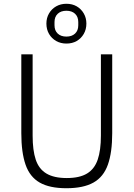

<svg xmlns="http://www.w3.org/2000/svg" viewBox="-20 -986 708 1018"><path d="M93 -698H153V-267Q153 -189 169.5 -139.5Q186 -90 226 -66Q266 -42 334 -42Q402 -42 441.5 -66Q481 -90 498 -139.5Q515 -189 515 -267V-698H575V-280Q575 -178 552 -113Q529 -48 475.5 -18Q422 12 332 12Q243 12 190.5 -18Q138 -48 115.5 -113Q93 -178 93 -280ZM332 -755Q302 -755 278 -768.5Q254 -782 240 -806Q226 -830 226 -861Q226 -891 240 -915Q254 -939 278 -952.5Q302 -966 332 -966Q363 -966 386.5 -952.5Q410 -939 424 -915Q438 -891 438 -861Q438 -830 424 -806Q410 -782 386.5 -768.5Q363 -755 332 -755ZM332 -792Q361 -792 378 -808Q395 -824 395 -852V-869Q395 -897 378 -913Q361 -929 332 -929Q303 -929 286 -913Q269 -897 269 -869V-852Q269 -824 286 -808Q303 -792 332 -792Z"/></svg>

Font: IBM Plex Sans Light
Style: Regular
Weight: 300
Designer: Mike Abbink, Paul van der Laan, Pieter van Rosmalen
Foundry: Bold Monday
Version: Version 3.201